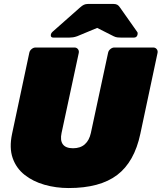

<svg xmlns="http://www.w3.org/2000/svg" viewBox="-20 -940 816 970"><path d="M327 10Q263 10 205 -6.5Q147 -23 104.5 -56.5Q62 -90 44 -141.5Q26 -193 41 -264L128 -673Q130 -684 139.5 -692Q149 -700 160 -700H356Q367 -700 373.5 -692Q380 -684 378 -673L291 -268Q283 -231 297.5 -211Q312 -191 349 -191Q386 -191 408.5 -211Q431 -231 439 -268L526 -673Q528 -684 537.5 -692Q547 -700 558 -700H754Q765 -700 771.5 -692Q778 -684 776 -673L689 -264Q659 -122 572 -56Q485 10 327 10ZM250 -750Q234 -750 237 -766Q239 -774 245 -779L383 -901Q395 -912 404 -916Q413 -920 424 -920H554Q565 -920 572.5 -916Q580 -912 587 -901L673 -779Q677 -774 675 -766Q672 -750 656 -750H593Q583 -750 573.5 -751Q564 -752 554 -757L471 -799L370 -757Q359 -753 349 -751.5Q339 -750 329 -750Z"/></svg>

Font: Rubik Light Black
Style: Italic
Weight: 900
Italic angle: -12°
Version: Version 2.104